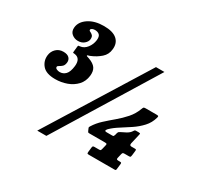

<svg xmlns="http://www.w3.org/2000/svg" viewBox="-164 -986 1327 1259"><g transform="rotate(30 500.0 -356.5)"><path d="M61.5 -411.5Q65 -442 86.5 -463Q108 -484 141 -484Q171 -484 185 -469.8Q199 -455.5 196.5 -434Q194 -413 183.2 -403.2Q172.5 -393.5 162 -388.2Q151.5 -383 151 -376.5Q150 -366.5 161.5 -361.2Q173 -356 185 -356Q210.5 -356 228.8 -374.8Q247 -393.5 252.5 -440.5Q259 -501 212 -508Q204 -509.5 200.2 -509.2Q196.5 -509 198 -519L202 -558.5Q203 -567 205.8 -567.2Q208.5 -567.5 216 -568.5Q246.5 -572 267 -598.8Q287.5 -625.5 291.5 -658.5Q295 -687.5 282.8 -699.2Q270.5 -711 248.5 -711Q238.5 -711 229 -707.2Q219.5 -703.5 218.5 -696Q217.5 -689 227.2 -685Q237 -681 246 -672.2Q255 -663.5 253 -642.5Q250.5 -623.5 232.2 -608Q214 -592.5 186 -592.5Q159.5 -592.5 139 -609.5Q118.5 -626.5 122 -659Q127 -703 172.2 -733Q217.5 -763 287 -763Q355 -763 386.2 -735.2Q417.5 -707.5 412 -660Q408.5 -618.5 378 -591.8Q347.5 -565 309.5 -549.5Q299.5 -545 292.8 -543.8Q286 -542.5 286 -539.5Q285.5 -535.5 290.5 -534.8Q295.5 -534 306.5 -529.5Q345 -515.5 360 -493.8Q375 -472 371 -436Q366 -391 338 -361Q310 -331 268.8 -316Q227.5 -301 182 -301Q113.5 -301 85 -334.2Q56.5 -367.5 61.5 -411.5ZM716 -700H780L319 50H250ZM832.5 -31 828 7Q827.5 14.5 824.8 16.2Q822 18 814.5 18H624.5Q614 18 611.2 16Q608.5 14 609.5 3.5L613.5 -31.5Q614.5 -39.5 617.2 -42.2Q620 -45 628 -45H662.5Q672.5 -45 674.8 -48Q677 -51 679.5 -60.5L686.5 -89Q689.5 -100.5 685.8 -102.8Q682 -105 670 -105H556.5Q547 -105 545 -107.2Q543 -109.5 540.5 -115L533 -132.5Q531 -137.5 532.2 -140.2Q533.5 -143 536.5 -148Q558.5 -183.5 591 -213.2Q623.5 -243 658.8 -272.5Q694 -302 724.2 -336.2Q754.5 -370.5 771 -415Q774.5 -424.5 777.5 -428.2Q780.5 -432 793 -432H874Q886 -432 888.8 -429.5Q891.5 -427 888.5 -416.5Q876.5 -373 847 -341Q817.5 -309 780.2 -284Q743 -259 707 -236.5Q671 -214 646 -189.5Q639.5 -183 636.8 -175.5Q634 -168 651.5 -168H692Q700 -168 702 -171Q704 -174 706.5 -181L710 -195Q713 -204.5 715.5 -207Q718 -209.5 725.5 -213.5Q741.5 -221 763.8 -232.8Q786 -244.5 797.5 -264Q800 -268.5 802.8 -270.8Q805.5 -273 812.5 -273H832Q839 -273 841.8 -271.8Q844.5 -270.5 843 -263.5L825 -185.5Q821.5 -168 837 -168H863.5Q871 -168 872.5 -165.8Q874 -163.5 873.5 -156.5L869.5 -122Q868 -111.5 866 -108.2Q864 -105 854 -105H821.5Q812.5 -105 809.2 -102.5Q806 -100 803.5 -90.5L796.5 -60.5Q794 -51 797 -48Q800 -45 810.5 -45H821Q829.5 -45 831.5 -42.5Q833.5 -40 832.5 -31Z"/></g></svg>

Font: Besley* Narrow Fatface
Style: Italic
Weight: 900
Width: 4
Italic angle: -13°
Designer: Owen Earl
Foundry: indestructible type*
Version: Version 3.000; ttfautohint (v1.8.3)